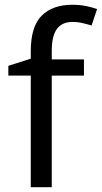

<svg xmlns="http://www.w3.org/2000/svg" viewBox="-20 -785 427 805"><path d="M332 -468H197V0H109V-468H15V-509L109 -539V-570Q109 -674 155 -719.5Q201 -765 283 -765Q315 -765 341.5 -759.5Q368 -754 387 -747L364 -678Q348 -683 327 -688Q306 -693 284 -693Q240 -693 218.5 -663.5Q197 -634 197 -571V-536H332Z"/></svg>

Font: Noto Sans Tamil Supplement
Style: Regular
Weight: 400
Designer: Ek Type
Foundry: Ek Type
Version: Version 2.001; ttfautohint (v1.8.4.7-5d5b)